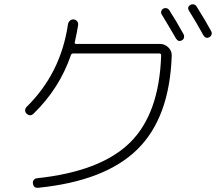

<svg xmlns="http://www.w3.org/2000/svg" viewBox="-20 -863 1040 909"><path d="M849 -701Q853 -693 851 -684.5Q849 -676 841 -672Q824 -663 813 -681Q786 -728 746 -794Q741 -801 743.5 -809.5Q746 -818 753 -822Q761 -826 769 -824Q777 -822 782 -814Q816 -761 849 -701ZM911 -832Q956 -760 980 -715Q984 -707 981.5 -699Q979 -691 971 -687Q954 -678 943 -696Q910 -756 875 -812Q864 -830 882 -840Q890 -844 898 -842Q906 -840 911 -832ZM140 -326Q123 -309 106 -325Q99 -331 99 -340.5Q99 -350 106 -357Q268 -516 302 -749Q304 -759 311.5 -765.5Q319 -772 329 -771Q339 -770 345 -762.5Q351 -755 350 -745Q345 -712 334 -663Q332 -655 341 -655H737Q760 -655 777 -638.5Q794 -622 793 -599Q783 -306 630.5 -156Q478 -6 161 26Q139 28 136 6Q134 -3 139.5 -10.5Q145 -18 154 -19Q456 -51 595 -187.5Q734 -324 743 -601Q743 -610 734 -610H327Q319 -610 316 -603Q262 -445 140 -326Z"/></svg>

Font: Rounded Mplus 1c Light
Style: Regular
Weight: 300
Version: Version 1.059.20150529